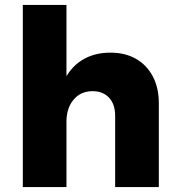

<svg xmlns="http://www.w3.org/2000/svg" viewBox="-20 -762 719 782"><path d="M449 -290.9Q449 -337.4 424.1 -364.1Q399.3 -390.7 357 -390.7Q307.7 -390.3 279.2 -355.6Q250.7 -320.9 250.7 -266.7H208.4Q208.4 -358.9 235.3 -421.4Q262.1 -484 311.9 -515.8Q361.7 -547.6 430 -547.6Q489.7 -547.6 533.9 -522.3Q578.1 -497 602.5 -450.6Q626.9 -404.3 626.9 -340.9V0H449ZM72.9 -742H250.7V0H72.9Z"/></svg>

Font: Alexandria
Style: Regular
Weight: 400
Designer: Mohamed Gaber
Foundry: Kief Type Foundry
Version: Version 5.100